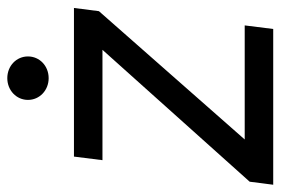

<svg xmlns="http://www.w3.org/2000/svg" viewBox="-156 -628 769 526"><g transform="rotate(-90 228.0 -364.5)"><path d="M-14.6 0H412.1L421.9 -78.1H109.4L460.9 -477.5L469.7 -545.9H62.5L52.7 -467.8H355L-6.3 -64.5ZM217.8 -671.9C217.8 -640.1 244.1 -615.2 277.3 -615.2C311 -615.2 336.9 -640.1 336.9 -671.9C336.9 -703.6 311 -728.5 277.3 -728.5C244.1 -728.5 217.8 -703.6 217.8 -671.9Z"/></g></svg>

Font: Guggenheim Sans Display
Style: Italic
Weight: 400
Italic angle: -7°
Designer: Modified by Tom Baber under direction of Pentagram Design 2023
Foundry: rsms
Version: Version 1.001;Glyphs 3.1.2 (3151)